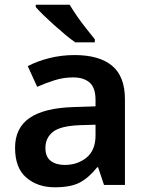

<svg xmlns="http://www.w3.org/2000/svg" viewBox="-20 -786 628 816"><path d="M297 -552Q402 -552 456.5 -506.5Q511 -461 511 -364V0H422L397 -75H393Q358 -31 319.5 -10.5Q281 10 213 10Q140 10 92 -31Q44 -72 44 -158Q44 -242 105.5 -284.5Q167 -327 292 -331L386 -334V-361Q386 -413 361 -435Q336 -457 291 -457Q250 -457 212 -445Q174 -433 138 -417L98 -505Q138 -526 189.5 -539Q241 -552 297 -552ZM320 -254Q237 -251 205 -225.5Q173 -200 173 -157Q173 -119 196 -102Q219 -85 255 -85Q310 -85 348 -116.5Q386 -148 386 -210V-256ZM276 -766Q289 -744 308 -716.5Q327 -689 347.5 -663.5Q368 -638 383 -619V-606H300Q281 -619 257.5 -638.5Q234 -658 209.5 -680Q185 -702 164.5 -722Q144 -742 132 -756V-766Z"/></svg>

Font: Noto Sans Tangsa SemiBold
Style: Regular
Weight: 600
Version: Version 1.504